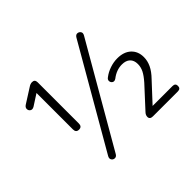

<svg xmlns="http://www.w3.org/2000/svg" viewBox="-154 -971 1237 1237"><g transform="rotate(-45 464.0 -352.5)"><path d="M290 2Q281 18 266.5 17.5Q252 17 244.5 5Q237 -7 246 -23L641 -707Q651 -724 665 -723Q679 -722 687 -710.5Q695 -699 685 -682ZM234 -276Q207 -276 207 -305V-637L131 -588Q114 -578 102 -585.5Q90 -593 89.5 -607.5Q89 -622 104 -632L203 -695Q220 -707 236 -707Q261 -707 261 -680V-305Q261 -276 234 -276ZM631 0Q603 0 603 -23Q603 -40 618 -55L745 -193Q775 -227 788 -253Q801 -279 801 -307Q801 -341 781.5 -359.5Q762 -378 726 -378Q676 -378 631 -343Q616 -333 604.5 -339.5Q593 -346 591.5 -360Q590 -374 605 -384Q631 -404 665 -415.5Q699 -427 733 -427Q792 -427 826 -395.5Q860 -364 860 -311Q860 -277 844.5 -244Q829 -211 794 -175L677 -49H858Q884 -49 884 -25Q884 0 858 0Z"/></g></svg>

Font: Chiron GoRound TC L
Style: Regular
Weight: 300
Designer: Ryoko NISHIZUKA 西塚涼子 (kana, bopomofo & ideographs); Paul D. Hunt (Latin, Greek & Cyrillic); Sandoll Communications 산돌커뮤니
Foundry: Adobe
Version: Version 1.000;hotconv 1.1.1;makeotfexe 2.6.0